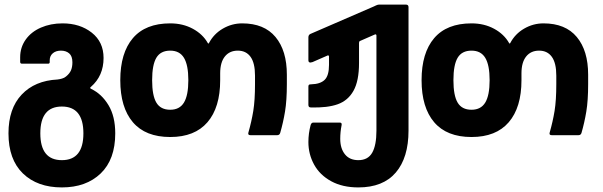

<svg xmlns="http://www.w3.org/2000/svg" viewBox="-20 -590 2630 838"><path d="M17 -8Q17 -116 74.5 -177Q132 -238 231 -243Q240 -244 250.5 -247Q261 -250 268 -256Q284 -269 290 -283.5Q296 -298 296 -318Q296 -345 282 -357Q268 -369 246 -369Q224 -369 210.5 -357.5Q197 -346 197 -327V-319Q197 -312 190 -312H76Q68 -312 68 -320V-340Q68 -383 92 -417Q116 -451 158.5 -469.5Q201 -488 253 -488Q329 -488 380.5 -447.5Q432 -407 432 -337Q432 -259 377 -211Q373 -208 373.5 -206Q374 -204 378 -202Q424 -180 453.5 -131Q483 -82 483 -8Q483 106 419.5 167Q356 228 250 228Q143 228 80 167Q17 106 17 -8ZM250 109Q344 109 344 -8Q344 -125 250 -125Q156 -125 156 -8Q156 109 250 109Z M505 -240Q505 -359 560 -423.5Q615 -488 723 -488Q778 -488 821.5 -464.5Q865 -441 887 -402Q888 -400 889.5 -400Q891 -400 892 -402Q913 -442 952.5 -465Q992 -488 1037 -488Q1133 -488 1182.5 -428.5Q1232 -369 1232 -264V-223Q1232 -151 1224 -103Q1216 -55 1203 -10Q1200 0 1190 0H1073Q1061 0 1064 -11Q1078 -60 1085.5 -106Q1093 -152 1093 -223V-260Q1093 -315 1073.5 -342Q1054 -369 1018 -369Q982 -369 961.5 -343.5Q941 -318 941 -270V-240Q941 -121 885.5 -56.5Q830 8 723 8Q615 8 560 -56.5Q505 -121 505 -240ZM723 -111Q764 -111 783 -142.5Q802 -174 802 -240Q802 -306 783 -337.5Q764 -369 723 -369Q681 -369 662.5 -338Q644 -307 644 -240Q644 -173 662.5 -142Q681 -111 723 -111Z M1326 30Q1326 -8 1336 -45Q1338 -50 1340.5 -52.5Q1343 -55 1348 -55H1463Q1473 -55 1471 -44Q1465 -14 1465 16Q1465 58 1485.5 83.5Q1506 109 1544 109Q1586 109 1604.5 76.5Q1623 44 1623 -20V-435Q1623 -438 1621 -439.5Q1619 -441 1615 -439L1551 -411Q1547 -409 1547 -403V-315Q1547 -237 1523 -194Q1499 -151 1454 -135Q1409 -119 1337 -121Q1326 -121 1326 -132V-212Q1326 -218 1328.5 -220Q1331 -222 1338 -222Q1378 -223 1397 -241.5Q1416 -260 1416 -307V-343Q1416 -347 1413.5 -348Q1411 -349 1408 -347L1344 -319Q1338 -317 1335 -317Q1326 -317 1326 -327V-427Q1326 -438 1335 -442L1612 -562Q1614 -563 1621.5 -566.5Q1629 -570 1635 -570H1751Q1763 -570 1763 -559V-20Q1763 98 1707.5 163Q1652 228 1544 228Q1475 228 1425.5 201Q1376 174 1351 128.5Q1326 83 1326 30Z M1820 -240Q1820 -359 1875 -423.5Q1930 -488 2038 -488Q2093 -488 2136.5 -464.5Q2180 -441 2202 -402Q2203 -400 2204.5 -400Q2206 -400 2207 -402Q2228 -442 2267.5 -465Q2307 -488 2352 -488Q2448 -488 2497.5 -428.5Q2547 -369 2547 -264V-223Q2547 -151 2539 -103Q2531 -55 2518 -10Q2515 0 2505 0H2388Q2376 0 2379 -11Q2393 -60 2400.5 -106Q2408 -152 2408 -223V-260Q2408 -315 2388.5 -342Q2369 -369 2333 -369Q2297 -369 2276.5 -343.5Q2256 -318 2256 -270V-240Q2256 -121 2200.5 -56.5Q2145 8 2038 8Q1930 8 1875 -56.5Q1820 -121 1820 -240ZM2038 -111Q2079 -111 2098 -142.5Q2117 -174 2117 -240Q2117 -306 2098 -337.5Q2079 -369 2038 -369Q1996 -369 1977.5 -338Q1959 -307 1959 -240Q1959 -173 1977.5 -142Q1996 -111 2038 -111Z"/></svg>

Font: Barlow GEO Bold
Style: Regular
Weight: 700
Designer: Jeremy Tribby
Foundry: Tribby Type
Version: Version 1.408